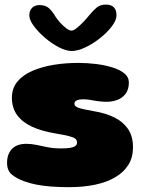

<svg xmlns="http://www.w3.org/2000/svg" viewBox="-20 -774 614 815"><path d="M273.5 20.5Q231.5 20.5 196.5 17.8Q161.5 15 133.5 9.5Q105.5 4 83 -4.5Q51 -16 30.5 -32.8Q10 -49.5 10 -83Q10 -120 30.8 -141.8Q51.5 -163.5 92 -163.5Q113.5 -163.5 135.2 -158.8Q157 -154 182.5 -149Q208 -144 239.5 -144Q259.5 -144 274.8 -146Q290 -148 298.5 -153.5Q307 -159 307 -168.5Q307 -179 300 -185Q293 -191 272.8 -196.2Q252.5 -201.5 213 -208Q156 -217.5 115.2 -236.5Q74.5 -255.5 52.5 -285.8Q30.5 -316 30.5 -359.5Q30.5 -399.5 54 -427.8Q77.5 -456 117.5 -473.2Q157.5 -490.5 207.8 -498.8Q258 -507 311.5 -507Q348.5 -507 386.2 -502.5Q424 -498 456 -488.2Q488 -478.5 507.5 -462.8Q527 -447 527 -424Q527 -394 513 -375.8Q499 -357.5 477.8 -349.8Q456.5 -342 434.5 -342Q405.5 -342 379 -347.2Q352.5 -352.5 335.5 -352.5Q323.5 -352.5 314.5 -350.8Q305.5 -349 300.8 -344.8Q296 -340.5 296 -333Q296 -322 315.2 -315.8Q334.5 -309.5 381 -301.5Q427 -294 464 -276.2Q501 -258.5 522.8 -227.5Q544.5 -196.5 544.5 -148.5Q544.5 -106 525 -74.5Q505.5 -43 469.5 -21.8Q433.5 -0.5 383.8 10Q334 20.5 273.5 20.5ZM284 -557.5Q260.5 -557.5 229.8 -573.5Q199 -589.5 170.5 -614Q142 -638.5 123.2 -664Q104.5 -689.5 104.5 -708Q104.5 -729.5 116.5 -741Q128.5 -752.5 147.5 -752.5Q173 -752.5 187.5 -739.5Q202 -726.5 214.5 -705Q223 -691.5 236 -677.2Q249 -663 262 -653.5Q275 -644 283.5 -644Q292 -644 305.5 -654.8Q319 -665.5 333.5 -680.5Q348 -695.5 358.5 -709Q375 -729 390.2 -741.8Q405.5 -754.5 429.5 -754.5Q474.5 -754.5 474.5 -709Q474.5 -688.5 455 -662.5Q435.5 -636.5 405.2 -612.5Q375 -588.5 342.5 -573Q310 -557.5 284 -557.5Z"/></svg>

Font: Gluten Thin ExtraBold
Style: Regular
Weight: 800
Version: Version 1.300